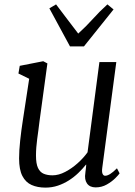

<svg xmlns="http://www.w3.org/2000/svg" viewBox="-20 -845 617 875"><path d="M187 10Q151 10 124 -2Q97 -14 82 -43Q67 -72 67 -123Q67 -140.5 68.2 -161.2Q69.5 -182 72 -205Q74.5 -228 77.5 -251.2Q80.5 -274.5 84 -296L113 -486L64 -510L70 -545L177 -566L196 -556L160 -292Q157.5 -270.5 154.8 -250.5Q152 -230.5 149.5 -211.5Q147 -192.5 145.5 -173.8Q144 -155 144 -136Q144 -99 153.2 -79.5Q162.5 -60 179.5 -53Q196.5 -46 219 -46Q247.5 -46 277.5 -61.8Q307.5 -77.5 334.2 -101.5Q361 -125.5 379 -151L433 -562H510L446 -80Q443.5 -61.5 447.5 -52.8Q451.5 -44 459 -44Q469 -44 482 -52Q495 -60 513 -78L525 -55Q521 -48.5 505.5 -33Q490 -17.5 466.8 -4.2Q443.5 9 416 9Q389 9 376.5 -9Q364 -27 369 -57Q369 -58.5 369.5 -62.5Q370 -66.5 370.8 -72Q371.5 -77.5 372 -83.2Q372.5 -89 373 -94L372 -95Q356.5 -75.5 337 -56.8Q317.5 -38 294 -23Q270.5 -8 243.8 1Q217 10 187 10ZM205 -807 235.5 -825Q260.5 -791.5 285.8 -758.5Q311 -725.5 336.5 -692Q373.5 -725.5 403 -758.5Q432.5 -791.5 469.5 -825L497.5 -802L362.5 -633.5H299Z"/></svg>

Font: Merriweather 7pt Light
Style: Italic
Weight: 300
Italic angle: -7.8°
Designer: Eben Sorkin
Foundry: Eben Sorkin
Version: Version 2.200;gftools[0.9.31]